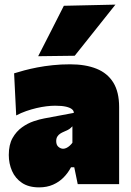

<svg xmlns="http://www.w3.org/2000/svg" viewBox="-20 -796 565 830"><path d="M149 14Q104 14 75 -5.5Q46 -25 32 -57Q18 -89 18 -126Q18 -170.5 34.2 -199.2Q50.5 -228 75 -245.5Q99.5 -263 125.5 -271.8Q151.5 -280.5 171 -284L299 -308Q299.5 -316.5 291.5 -323.5Q283.5 -330.5 265.5 -334.8Q247.5 -339 218 -339Q201 -339 180.5 -336.5Q160 -334 137.8 -328.8Q115.5 -323.5 93.2 -315.8Q71 -308 50 -297L41 -479Q60 -485 85.2 -491.8Q110.5 -498.5 141.2 -504.5Q172 -510.5 207.8 -514.2Q243.5 -518 283 -518Q349.5 -518 397 -499Q444.5 -480 469.8 -439.2Q495 -398.5 495 -333Q495 -307 495 -271.5Q495 -236 495 -212V-190Q495 -148 495 -100Q495 -52 495 0H316L301 -73H287Q274.5 -49 255.2 -29.2Q236 -9.5 209.5 2.2Q183 14 149 14ZM253 -153Q260 -153 267.2 -156.5Q274.5 -160 281 -165.8Q287.5 -171.5 293 -179V-250Q289 -245.5 284.5 -241.8Q280 -238 273 -234.2Q266 -230.5 255 -226Q247.5 -223 240.2 -218.2Q233 -213.5 228 -205.8Q223 -198 223 -186Q223 -169 232.8 -161Q242.5 -153 253 -153ZM145 -553Q173 -608 200.8 -662.2Q228.5 -716.5 256 -771L479 -776Q448.5 -737.5 418.5 -700Q388.5 -662.5 359.8 -626.2Q331 -590 303 -555Z"/></svg>

Font: Commissioner Thin Black
Style: Regular
Weight: 900
Version: Version 1.000